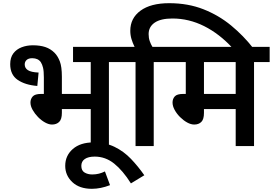

<svg xmlns="http://www.w3.org/2000/svg" viewBox="-20 -916 1711 1204"><path d="M186 -632Q231 -632 264 -621Q297 -610 322 -585Q342 -565 355 -531.5Q368 -498 368 -435V-327H549V-527H438V-622H761V-527H663V0H549V-232H368V-208Q368 -168 351 -151.5Q334 -135 306 -135Q286 -135 262.5 -148Q239 -161 218.5 -182Q198 -203 184.5 -227Q171 -251 171 -273Q171 -295 185 -311Q199 -327 238 -327H255V-430Q255 -470 250 -491Q245 -512 236 -526Q219 -551 182 -551Q159 -551 147 -540Q135 -529 135 -512Q135 -489 155 -476Q175 -463 222 -461L214 -377Q138 -383 91 -415Q44 -447 44 -514Q44 -555 63.5 -581Q83 -607 115.5 -619.5Q148 -632 186 -632Z M670 245Q611 268 556 268Q478 268 433.5 226Q389 184 389 124Q389 60 436.5 18.5Q484 -23 566 -23Q641 -23 698.5 5Q756 33 801 80Q846 127 885 183L801 234Q750 153 695.5 109.5Q641 66 574 66Q534 66 512 81Q490 96 490 124Q490 154 510.5 166Q531 178 558 178Q581 178 600.5 173Q620 168 638 159Z M830 -527H747V-622H824Q812 -646 804.5 -671Q797 -696 797 -723Q797 -802 861 -849Q925 -896 1041 -896Q1159 -896 1255.5 -858Q1352 -820 1429.5 -756Q1507 -692 1567 -615H1438Q1356 -704 1260.5 -752Q1165 -800 1061 -800Q988 -800 950 -774Q912 -748 912 -702Q912 -678 919 -658Q926 -638 936 -622H1042V-527H944V0H830Z M1573 -527V0H1458V-232H1259V-207Q1259 -168 1242.5 -151.5Q1226 -135 1198 -135Q1177 -135 1153.5 -148Q1130 -161 1109 -182Q1088 -203 1075 -227Q1062 -251 1062 -273Q1062 -296 1076 -311.5Q1090 -327 1129 -327H1145V-527H1028V-622H1671V-527ZM1458 -527H1259V-327H1458Z"/></svg>

Font: Noto Sans Devanagari UI SemiBold
Style: Regular
Weight: 600
Designer: Jelle Bosma - Monotype Design Team
Foundry: Monotype Imaging Inc.
Version: Version 2.003; ttfautohint (v1.8.4.7-5d5b)